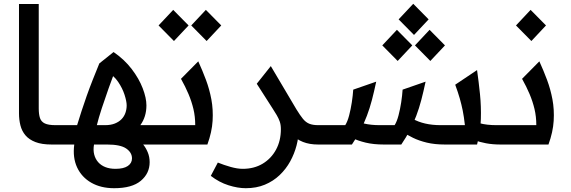

<svg xmlns="http://www.w3.org/2000/svg" viewBox="-20 -761 3006 1011"><path d="M252 0Q200 0 166.5 -13Q133 -26 114 -48.5Q95 -71 87.5 -101Q80 -131 80 -164V-740H184V-190Q184 -159 190.5 -139.5Q197 -120 216 -111Q235 -102 272 -102H310V0Z M581 230Q511 230 460.5 201Q410 172 386 120.5Q362 69 371 0H310V-102H386Q397 -138 409.5 -176.5Q422 -215 436.5 -256Q451 -297 468 -340Q485 -383 503 -427L578 -487Q635 -448 673.5 -397.5Q712 -347 731.5 -296Q751 -245 751 -206Q751 -176 743 -150Q735 -124 719 -102H829V0H734Q748 17 758 41Q768 65 768 93Q768 152 721.5 191Q675 230 581 230ZM588 128Q631 128 653 113Q675 98 675 73Q675 42 644.5 21Q614 0 544 0H475Q470 29 476 52.5Q482 76 497 93Q512 110 535 119Q558 128 588 128ZM490 -102H534Q563 -102 584.5 -110.5Q606 -119 620 -133.5Q634 -148 640.5 -167Q647 -186 647 -206Q647 -227 636 -261.5Q625 -296 602 -330Q579 -364 543 -382L588 -394Q572 -352 552.5 -297.5Q533 -243 516 -191Q499 -139 490 -102Z M829 0V-102H1008Q1008 -147 998.5 -187Q989 -227 972.5 -266Q956 -305 933 -346L1024 -438Q1046 -390 1064.5 -340.5Q1083 -291 1093 -237.5Q1103 -184 1099.5 -125Q1096 -66 1072 0ZM896 -545 815 -627 892 -709 973 -627ZM1068 -545 987 -627 1064 -709 1145 -627Z M1274 230Q1232 230 1183 214.5Q1134 199 1090 165L1127 95Q1159 108 1194.5 118Q1230 128 1258 128Q1318 128 1363 101Q1408 74 1433.5 27Q1459 -20 1459 -81Q1459 -104 1453 -121Q1447 -138 1437 -155Q1427 -172 1414 -192L1553 -81Q1553 -39 1541.5 5Q1530 49 1508 89Q1486 129 1452.5 161Q1419 193 1374.5 211.5Q1330 230 1274 230ZM1655 0Q1610 0 1575.5 -13.5Q1541 -27 1512 -56Q1483 -85 1453 -131L1332 -320L1406 -413L1541 -185Q1560 -154 1575 -135.5Q1590 -117 1608.5 -109.5Q1627 -102 1655 -102H1665V0Z M2323 0Q2269 0 2227.5 -10Q2186 -20 2154.5 -35.5Q2123 -51 2097 -68L2152 -136Q2212 -102 2300 -102H2428Q2423 -147 2416.5 -179Q2410 -211 2401 -242.5Q2392 -274 2377 -315L2492 -392Q2501 -329 2507.5 -264.5Q2514 -200 2512 -134Q2510 -68 2492 0ZM1665 0V-102H1798Q1810 -121 1818.5 -153.5Q1827 -186 1832.5 -222Q1838 -258 1840 -289L1961 -331Q1950 -279 1938.5 -235Q1927 -191 1912 -151.5Q1897 -112 1878 -75Q1859 -38 1833 0ZM2001 0Q1947 0 1905.5 -10Q1864 -20 1832.5 -35.5Q1801 -51 1775 -68L1830 -136Q1890 -102 1978 -102H2058Q2070 -121 2078.5 -153.5Q2087 -186 2092.5 -222Q2098 -258 2100 -289L2221 -331Q2210 -279 2198.5 -235Q2187 -191 2172 -151.5Q2157 -112 2138 -75Q2119 -38 2093 0ZM2616 0Q2574 0 2539.5 -6.5Q2505 -13 2477 -23.5Q2449 -34 2426 -46L2467 -125Q2485 -118 2504.5 -112.5Q2524 -107 2546.5 -104.5Q2569 -102 2593 -102H2625V0ZM2160 -577 2079 -659 2156 -741 2237 -659ZM2074 -440 1993 -522 2070 -604 2151 -522ZM2246 -440 2165 -522 2242 -604 2323 -522Z M2625 0V-102H2804Q2804 -147 2794.5 -187Q2785 -227 2768.5 -266Q2752 -305 2729 -346L2820 -438Q2842 -390 2860.5 -340.5Q2879 -291 2889 -237.5Q2899 -184 2895.5 -125Q2892 -66 2868 0ZM2778 -545 2697 -627 2774 -709 2855 -627Z"/></svg>

Font: Lexend Medium
Style: Regular
Weight: 500
Designer: Bonnie Shaver-Troup, Thomas Jockin
Foundry: Lexend
Version: Version 1.005